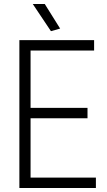

<svg xmlns="http://www.w3.org/2000/svg" viewBox="-20 -941 537 961"><path d="M235 -785 144 -921H204L281 -798ZM77 -740H451V-688H133V-401H418V-349H133V-52H460V0H77Z"/></svg>

Font: Encode Sans Compressed
Style: Light
Weight: 300
Designer: Pablo Impallari, Andres Torresi
Foundry: Pablo Impallari, Andres Torresi
Version: Version 1.000; ttfautohint (v1.00) -l 8 -r 50 -G 200 -x 14 -